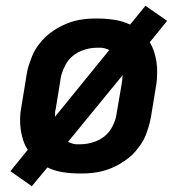

<svg xmlns="http://www.w3.org/2000/svg" viewBox="-20 -592 640 664"><path d="M90 52 16 0 76 -74Q66 -89 60.5 -106Q55 -123 52 -141.5Q49 -160 49.5 -182Q50 -204 53 -217L72 -333Q74 -349 79 -364.5Q84 -380 90 -395.5Q96 -411 105 -425Q114 -439 125.5 -452Q137 -465 150.5 -475.5Q164 -486 178.5 -494.5Q193 -503 208.5 -509.5Q224 -516 239.5 -520Q255 -524 274 -526Q293 -528 304 -528H317Q346 -528 375.5 -523.5Q405 -519 430 -507L483 -572L558 -520L498 -446Q507 -431 512.5 -414Q518 -397 521 -378.5Q524 -360 523.5 -338Q523 -316 521 -303L502 -187Q499 -171 494.5 -155.5Q490 -140 484 -124.5Q478 -109 468.5 -95Q459 -81 448 -68Q437 -55 423 -44.5Q409 -34 395 -25.5Q381 -17 365 -10.5Q349 -4 333.5 0Q318 4 299 6Q280 8 270 8H256Q227 8 197.5 3.5Q168 -1 144 -13ZM170 -188 358 -419Q349 -423 341.5 -425Q334 -427 329 -427H317Q303 -427 289.5 -424.5Q276 -422 262 -416.5Q248 -411 236 -402Q224 -393 215 -381Q206 -369 199.5 -353Q193 -337 191 -328L173 -217Q171 -210 170.5 -202.5Q170 -195 170 -188ZM245 -93H256Q270 -93 284 -95.5Q298 -98 312 -103.5Q326 -109 338 -118Q350 -127 359 -139Q368 -151 374.5 -167Q381 -183 382 -192L401 -303Q402 -310 403 -317.5Q404 -325 404 -332L215 -101Q225 -97 232 -95Q239 -93 245 -93Z"/></svg>

Font: Iosevka Aile Oblique
Style: Bold
Weight: 700
Italic angle: -9°
Designer: Belleve Invis
Foundry: Belleve Invis
Version: Version 31.1.0; ttfautohint (v1.8.4)